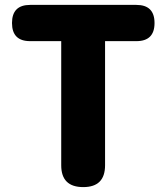

<svg xmlns="http://www.w3.org/2000/svg" viewBox="-20 -764 680 784"><path d="M320 0Q230 0 230 -89V-596H103Q29 -596 29 -670Q29 -744 103 -744H320H537Q611 -744 611 -670Q611 -596 537 -596H409V-89Q409 0 320 0Z"/></svg>

Font: GenSenRounded TW H
Style: Regular
Weight: 900
Version: Version 1.501;PS 1;hotconv 16.6.51;makeotf.lib2.5.65220